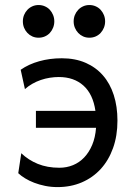

<svg xmlns="http://www.w3.org/2000/svg" viewBox="-20 -743 540 775"><path d="M454.1 -256.3Q454.1 -194.8 436.3 -145.3Q418.5 -95.7 386.5 -60.8Q354.5 -25.9 310.1 -6.8Q265.6 12.2 212.4 12.2Q186 12.2 162.1 7.3Q138.2 2.4 117.9 -5.4Q97.7 -13.2 81.3 -23.2Q64.9 -33.2 53.7 -43.9L65.9 -124.5Q94.2 -97.2 132.6 -81.5Q170.9 -65.9 219.7 -65.9Q249 -65.9 274.7 -76.4Q300.3 -86.9 319.8 -107.4Q339.4 -127.9 352.1 -158Q364.7 -188 367.7 -227.1H125V-295.4H365.2Q355.5 -362.8 316.9 -397.5Q278.3 -432.1 217.3 -432.1Q199.7 -432.1 181.2 -429.2Q162.6 -426.3 144.8 -420.2Q127 -414.1 110.6 -404.8Q94.2 -395.5 80.6 -383.3L63.5 -461.4Q95.7 -483.9 138.2 -495.8Q180.7 -507.8 229.5 -507.8Q283.2 -507.8 325 -489.7Q366.7 -471.7 395.5 -438.7Q424.3 -405.8 439.2 -359.4Q454.1 -313 454.1 -256.3ZM72.3 -656.7Q72.3 -670.4 77.1 -682.4Q82 -694.3 90.6 -703.4Q99.1 -712.4 110.6 -717.5Q122.1 -722.7 135.7 -722.7Q149.4 -722.7 161.1 -717.5Q172.9 -712.4 181.2 -703.4Q189.5 -694.3 194.3 -682.4Q199.2 -670.4 199.2 -656.7Q199.2 -643.1 194.3 -631.1Q189.5 -619.1 181.2 -610.1Q172.9 -601.1 161.1 -595.9Q149.4 -590.8 135.7 -590.8Q122.1 -590.8 110.6 -595.9Q99.1 -601.1 90.6 -610.1Q82 -619.1 77.1 -631.1Q72.3 -643.1 72.3 -656.7ZM277.3 -656.7Q277.3 -670.4 282.2 -682.4Q287.1 -694.3 295.7 -703.4Q304.2 -712.4 315.7 -717.5Q327.1 -722.7 340.8 -722.7Q354.5 -722.7 366.2 -717.5Q377.9 -712.4 386.2 -703.4Q394.5 -694.3 399.4 -682.4Q404.3 -670.4 404.3 -656.7Q404.3 -643.1 399.4 -631.1Q394.5 -619.1 386.2 -610.1Q377.9 -601.1 366.2 -595.9Q354.5 -590.8 340.8 -590.8Q327.1 -590.8 315.7 -595.9Q304.2 -601.1 295.7 -610.1Q287.1 -619.1 282.2 -631.1Q277.3 -643.1 277.3 -656.7Z"/></svg>

Font: Andika
Style: Regular
Weight: 400
Designer: Victor Gaultney, Annie Olsen, Julie Remington, Don Collingsworth, Eric Hays
Foundry: SIL International
Version: Version 1.001